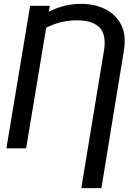

<svg xmlns="http://www.w3.org/2000/svg" viewBox="-20 -757 673 980"><path d="M497.6 203.1H395L510.7 -498.5Q523.9 -578.6 488.5 -616Q453.1 -653.3 371.6 -653.3Q318.4 -653.3 270.5 -637.9Q222.7 -622.6 183.6 -597.2L197.3 -679.7Q221.7 -695.3 252.9 -708.5Q284.2 -721.7 320.1 -729.5Q356 -737.3 394 -737.3Q462.4 -737.3 516.6 -710.7Q570.8 -684.1 598.1 -630.9Q625.5 -577.6 612.3 -498.5ZM234.4 -727.5 113.3 0H12.7L133.8 -727.5Z"/></svg>

Font: Inter Variable
Style: Italic
Weight: 400
Italic angle: -9.39999°
Designer: Rasmus Andersson
Foundry: rsms
Version: Version 4.001;git-9221beed3